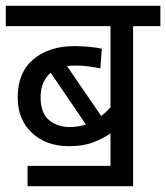

<svg xmlns="http://www.w3.org/2000/svg" viewBox="-20 -642 573 662"><path d="M75 -70H361V-182Q336 -165 302 -151.5Q268 -138 218 -138Q139 -138 90 -184Q41 -230 41 -306Q41 -392 95 -437.5Q149 -483 237 -483Q258 -483 287 -480.5Q316 -478 331 -474L326 -406Q308 -410 286 -413Q264 -416 242 -416Q226 -416 211 -414L329 -242Q346 -255 361 -272V-552H0V-622H533V-552H439V0H75ZM120 -307Q120 -252 149 -228Q178 -204 221 -204Q250 -204 276 -213L155 -391Q120 -362 120 -307Z"/></svg>

Font: Noto Sans SemiCondensed
Style: Regular
Weight: 400
Width: 4
Designer: Monotype Design Team
Foundry: Monotype Imaging Inc.
Version: Version 2.013; ttfautohint (v1.8.4.7-5d5b)